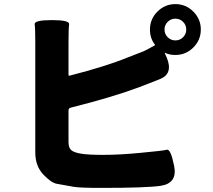

<svg xmlns="http://www.w3.org/2000/svg" viewBox="-20 -861 1040 936"><path d="M472 55Q374 55 341 50Q299 43 257 35Q229 30 190.5 -11Q152 -52 152 -118V-659Q152 -722 149 -742.5Q146 -763 233 -763Q320 -763 317 -742.5Q314 -722 314 -659V-496Q314 -491 319 -492Q498 -538 600 -580Q640 -596 680 -611Q686 -613 733 -639Q737 -641 734 -645Q711 -675 711 -717Q711 -768 747.5 -804.5Q784 -841 835 -841Q886 -841 922.5 -804.5Q959 -768 959 -717Q959 -666 922.5 -629.5Q886 -593 835 -593Q806 -593 786 -603Q782 -605 784 -600L793 -580Q825 -502 761 -476L736 -466Q696 -450 656 -435Q524 -386 324 -336Q314 -333 314 -322V-168Q314 -140 328 -128.5Q342 -117 377 -111.5Q412 -106 482 -106Q565 -106 666 -116Q775 -126 793.5 -131Q812 -136 829 -52Q846 33 762 45Q693 55 472 55ZM835 -664Q857 -664 872.5 -679.5Q888 -695 888 -717Q888 -739 872.5 -754.5Q857 -770 835 -770Q813 -770 797.5 -754.5Q782 -739 782 -717Q782 -695 797.5 -679.5Q813 -664 835 -664Z"/></svg>

Font: Resource Han Rounded TW Heavy
Style: Regular
Weight: 900
Designer: Cyano Hao (round all glyphs); Ryoko NISHIZUKA 西塚涼子 (kana, bopomofo & ideographs); Paul D. Hunt (Latin, Greek & Cyrillic)
Foundry: Cyano Hao
Version: 0.990